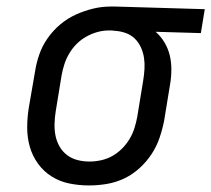

<svg xmlns="http://www.w3.org/2000/svg" viewBox="-20 -558 645 586"><path d="M252 8Q221 8 191.5 2Q162 -4 137.5 -19.5Q113 -35 96 -58.5Q79 -82 71 -110Q63 -138 63 -168.5Q63 -199 68 -230L87 -340Q91 -366 100 -392Q109 -418 125.5 -441.5Q142 -465 164 -483.5Q186 -502 211.5 -513.5Q237 -525 263.5 -531.5Q290 -538 317 -538Q321 -538 325 -538Q329 -538 333 -538L605 -530L593 -457L455 -461Q471 -447 482 -428.5Q493 -410 498 -389.5Q503 -369 503 -346Q503 -323 499 -300L481 -190Q476 -164 467 -137.5Q458 -111 442.5 -87.5Q427 -64 405.5 -44.5Q384 -25 358.5 -13Q333 -1 305.5 3.5Q278 8 252 8ZM253 -65Q271 -65 289 -69Q307 -73 323 -82Q339 -91 352.5 -104.5Q366 -118 375.5 -134Q385 -150 390.5 -167.5Q396 -185 399 -202L417 -312Q420 -330 421 -347.5Q422 -365 419.5 -381.5Q417 -398 410 -413.5Q403 -429 391 -440.5Q379 -452 363 -457.5Q347 -463 330 -464L321 -465Q318 -465 316 -465Q314 -465 312 -465Q294 -465 276.5 -460Q259 -455 243 -446Q227 -437 214 -424Q201 -411 191.5 -395Q182 -379 176.5 -362Q171 -345 168 -328L150 -218Q147 -199 146.5 -180Q146 -161 149.5 -143.5Q153 -126 162 -110.5Q171 -95 185 -84.5Q199 -74 216.5 -69.5Q234 -65 253 -65Z"/></svg>

Font: Iosevka Curly Slab ExObl
Style: Regular
Weight: 400
Width: 7
Italic angle: -9°
Monospace: yes
Designer: Belleve Invis
Foundry: Belleve Invis
Version: Version 11.1.0; ttfautohint (v1.8.3)